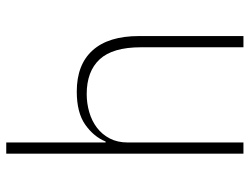

<svg xmlns="http://www.w3.org/2000/svg" viewBox="-110 -670 780 599"><g transform="rotate(-90 279.5 -370.0)"><path d="M100 -740H135V-430H138Q153 -467 190.5 -493.5Q228 -520 294 -520Q378 -520 422.5 -470.5Q467 -421 467 -326V0H432V-320Q432 -408 394.5 -448.5Q357 -489 286 -489Q257 -489 229.5 -481Q202 -473 181 -457Q160 -441 147.5 -417Q135 -393 135 -361V0H100Z"/></g></svg>

Font: IBM Plex Sans KR ExtraLight
Style: Regular
Weight: 200
Designer: Mike Abbink; Paul van der Laan; Pieter van Rosmalen; Wujin Sim; Chorong Kim; Dohee Lee;
Foundry: Sandoll Inc.
Version: Version 1.001